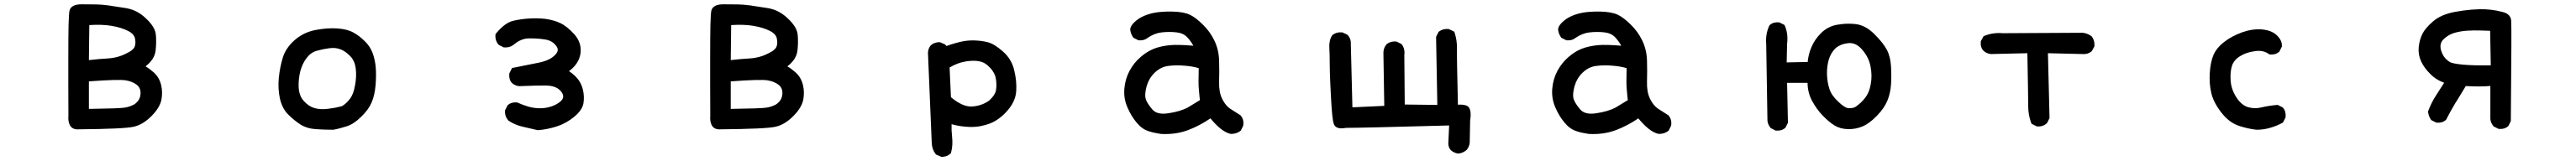

<svg xmlns="http://www.w3.org/2000/svg" viewBox="-20 -592 12040 754"><path d="M342.8 13.7Q340.3 13.7 337.9 13.7Q315.9 11.7 306.6 -5.9Q297.4 -23.4 299.8 -51.3Q299.3 -134.3 299.3 -195.6Q299.3 -256.8 299.3 -313.2Q299.3 -369.6 299.6 -408Q299.8 -446.3 300.5 -476.3Q301.3 -506.3 302.5 -522.5Q303.7 -538.6 305.2 -543.5Q314 -572.3 362.3 -571.8Q403.3 -571.3 427.7 -571.3Q452.6 -571.3 488.8 -566.4Q500.5 -564.5 513.4 -562.5Q526.4 -560.5 540.8 -558.3Q555.2 -556.2 570.8 -553.7Q578.1 -552.2 585 -550.5Q591.8 -548.8 598.6 -546.4Q605.5 -543.9 612.1 -540.8Q618.7 -537.6 625.2 -533.9Q631.8 -530.3 637.9 -525.9Q644 -521.5 650.1 -516.6Q656.2 -511.7 662.1 -505.9Q703.6 -466.8 708 -433.1Q709 -426.8 709.2 -419.7Q709.5 -412.6 709.7 -405.3Q710 -397.9 709.7 -390.1Q709.5 -382.3 709 -373.8Q708.5 -365.2 707.5 -356.4Q703.1 -314 660.2 -281.2Q670.9 -274.9 680.4 -267.8Q689.9 -260.7 699.2 -252.4Q724.6 -229 732.9 -194.8Q741.2 -161.6 734.4 -124.5Q726.6 -86.9 687.5 -47.9Q668 -28.3 647.5 -15.9Q627 -3.4 605 1.5Q562.5 11.7 342.8 13.7ZM607.4 -103Q621.6 -112.8 628.4 -124.3Q635.3 -135.7 636.7 -150.4Q639.2 -178.2 620.6 -193.8Q600.1 -210.4 567.9 -215.8Q534.7 -221.2 395.5 -210.9V-82Q538.1 -84 562 -87.9Q585.4 -91.3 607.4 -103ZM570.8 -341.8Q601.1 -356 608.4 -371.1Q615.7 -386.2 611.3 -409.7Q610.8 -414.1 609.1 -418.2Q607.4 -422.4 605 -426Q602.5 -429.7 598.9 -433.3Q595.2 -437 590.6 -440.2Q585.9 -443.4 580.6 -446.3Q565.4 -454.1 546.1 -460.4Q526.9 -466.8 502.9 -470.7Q481.4 -474.6 454.6 -475.6Q427.7 -476.6 397.5 -474.6L395.5 -310.5Q441.4 -315.9 484.9 -318.4Q500.5 -319.3 515.1 -322.3Q529.8 -325.2 543.7 -330.1Q557.6 -335 570.8 -341.8Z M1536.1 15.6Q1515.1 15.6 1494.6 14.9Q1474.1 14.2 1454.6 12.7Q1414.1 9.8 1385.3 -8.3Q1358.4 -25.4 1329.1 -53.7Q1298.8 -83 1288.1 -131.3Q1283.2 -154.8 1282 -179Q1280.8 -203.1 1283.2 -227.5Q1288.1 -276.4 1301.3 -320.3Q1314.5 -365.7 1355.7 -402.8Q1397 -439.9 1453.1 -451.2Q1480.5 -456.5 1505.9 -458.5Q1531.2 -460.4 1554.2 -459Q1601.6 -456.1 1630.4 -440.4Q1645 -432.6 1658.4 -422.4Q1671.9 -412.1 1684.6 -399.4Q1693.4 -391.1 1700.4 -381.8Q1707.5 -372.6 1712.9 -362.5Q1718.3 -352.5 1722.2 -342.3Q1727.5 -327.1 1731.2 -310.3Q1734.9 -293.5 1736.3 -275.1Q1737.8 -256.8 1737.5 -236.3Q1737.3 -215.8 1735.4 -192.4Q1731.4 -145 1716.8 -111.8Q1702.6 -78.1 1668 -44.9Q1633.3 -10.7 1600.6 -0.5Q1585.4 4.4 1569.6 8.5Q1553.7 12.7 1538.1 15.6H1537.1ZM1579.1 -95.2Q1599.6 -107.9 1615.7 -129.4Q1624 -140.1 1630.1 -156.2Q1636.2 -172.4 1639.6 -193.4Q1647.5 -235.4 1642.6 -272Q1641.1 -284.2 1637.7 -294.4Q1634.3 -304.7 1629.2 -313.2Q1624 -321.8 1617.2 -329.1Q1609.4 -336.9 1601.8 -343Q1594.2 -349.1 1586.9 -353.5Q1579.6 -357.9 1571.8 -360.8Q1548.8 -370.1 1519.5 -366.2Q1489.3 -362.3 1460 -354Q1432.6 -346.2 1413.1 -320.3Q1402.8 -307.1 1395.5 -291.3Q1388.2 -275.4 1383.3 -257.3Q1378.9 -238.8 1377 -220Q1375 -201.2 1376 -181.2Q1376.5 -173.3 1377.7 -166.5Q1378.9 -159.7 1380.9 -153.1Q1382.8 -146.5 1385.5 -140.6Q1388.2 -134.8 1391.8 -129.4Q1395.5 -124 1399.9 -119.1Q1422.4 -94.2 1448.2 -86.4Q1474.6 -78.1 1508.8 -82Q1513.7 -82.5 1518.8 -83.3Q1523.9 -84 1528.8 -84.7Q1533.7 -85.4 1538.8 -86.2Q1543.9 -86.9 1549.1 -88.1Q1554.2 -89.4 1559.1 -90.3Q1564 -91.3 1569.1 -92.5Q1574.2 -93.8 1579.1 -95.2Z M2493.2 17.6Q2458 9.8 2423.8 1.5Q2387.7 -6.3 2356.9 -26.9L2355.5 -27.8L2355 -28.8Q2338.4 -48.8 2340.8 -74.2V-76.2L2341.8 -77.6L2351.6 -97.2L2352.5 -99.1L2354 -100.1Q2370.6 -114.7 2396.5 -112.3H2397.9L2399.4 -111.3Q2424.3 -100.1 2450.7 -92.3Q2477.1 -85 2504.9 -85Q2532.7 -85 2559.1 -94.2Q2585.4 -103.5 2601.6 -118.7Q2615.2 -131.3 2611.8 -146Q2607.4 -163.1 2588.4 -176.8Q2567.9 -190.4 2535.6 -191.4Q2500.5 -192.4 2407.7 -188.5H2406.7H2406.2Q2397 -189.5 2388.7 -193.1Q2380.4 -196.8 2373.5 -202.6L2373 -203.1L2372.6 -203.6Q2357.9 -220.2 2360.4 -246.1V-248L2361.3 -249.5L2371.1 -269L2373 -273.4L2377.9 -274.4L2495.1 -297.9Q2550.8 -308.6 2574.7 -335Q2580.6 -340.8 2583.5 -346.2Q2586.4 -351.6 2586.9 -356.9Q2587.4 -362.3 2585.4 -367.2Q2583.5 -372.1 2579.1 -377.9Q2569.8 -390.1 2556.9 -397.5Q2543.9 -404.8 2526.9 -407.2Q2490.7 -413.1 2451.2 -412.1Q2442.4 -412.1 2433.3 -410.2Q2424.3 -408.2 2415.5 -404.5Q2406.7 -400.9 2397.9 -395.3Q2389.2 -389.6 2380.4 -382.3L2379.9 -381.8Q2361.3 -367.7 2335.9 -370.1H2334L2332.5 -371.1L2313 -380.9L2311.5 -381.8L2310.1 -383.3Q2293.5 -401.9 2295.9 -429.7L2296.4 -432.6L2298.3 -435.1Q2319.3 -460.4 2339.4 -475.3Q2359.4 -490.2 2378.9 -494.6Q2413.6 -502.9 2454.1 -505.4Q2494.6 -507.8 2530.3 -503.4Q2547.9 -501 2564.9 -496.3Q2582 -491.7 2597.7 -484.4Q2629.9 -469.7 2664.6 -431.2Q2700.7 -390.6 2692.9 -338.9Q2689 -315.9 2675.5 -295.7Q2662.1 -275.4 2639.6 -258.8Q2647.9 -253.4 2654.8 -247.8Q2661.6 -242.2 2667.5 -236.6Q2673.3 -231 2678.2 -225.1Q2688 -213.9 2694.6 -200.2Q2701.2 -186.5 2705.1 -169.9Q2711.9 -138.2 2707 -107.9Q2701.2 -75.7 2663.6 -44.9Q2627 -14.6 2584 -0.5Q2563 6.3 2541 11Q2519 15.6 2496.1 17.6H2494.6Z M3342.8 13.7Q3340.3 13.7 3337.9 13.7Q3315.9 11.7 3306.6 -5.9Q3297.4 -23.4 3299.8 -51.3Q3299.3 -134.3 3299.3 -195.6Q3299.3 -256.8 3299.3 -313.2Q3299.3 -369.6 3299.6 -408Q3299.8 -446.3 3300.5 -476.3Q3301.3 -506.3 3302.5 -522.5Q3303.7 -538.6 3305.2 -543.5Q3314 -572.3 3362.3 -571.8Q3403.3 -571.3 3427.7 -571.3Q3452.6 -571.3 3488.8 -566.4Q3500.5 -564.5 3513.4 -562.5Q3526.4 -560.5 3540.8 -558.3Q3555.2 -556.2 3570.8 -553.7Q3578.1 -552.2 3585 -550.5Q3591.8 -548.8 3598.6 -546.4Q3605.5 -543.9 3612.1 -540.8Q3618.7 -537.6 3625.2 -533.9Q3631.8 -530.3 3637.9 -525.9Q3644 -521.5 3650.1 -516.6Q3656.2 -511.7 3662.1 -505.9Q3703.6 -466.8 3708 -433.1Q3709 -426.8 3709.2 -419.7Q3709.5 -412.6 3709.7 -405.3Q3710 -397.9 3709.7 -390.1Q3709.5 -382.3 3709 -373.8Q3708.5 -365.2 3707.5 -356.4Q3703.1 -314 3660.2 -281.2Q3670.9 -274.9 3680.4 -267.8Q3689.9 -260.7 3699.2 -252.4Q3724.6 -229 3732.9 -194.8Q3741.2 -161.6 3734.4 -124.5Q3726.6 -86.9 3687.5 -47.9Q3668 -28.3 3647.5 -15.9Q3627 -3.4 3605 1.5Q3562.5 11.7 3342.8 13.7ZM3607.4 -103Q3621.6 -112.8 3628.4 -124.3Q3635.3 -135.7 3636.7 -150.4Q3639.2 -178.2 3620.6 -193.8Q3600.1 -210.4 3567.9 -215.8Q3534.7 -221.2 3395.5 -210.9V-82Q3538.1 -84 3562 -87.9Q3585.4 -91.3 3607.4 -103ZM3570.8 -341.8Q3601.1 -356 3608.4 -371.1Q3615.7 -386.2 3611.3 -409.7Q3610.8 -414.1 3609.1 -418.2Q3607.4 -422.4 3605 -426Q3602.5 -429.7 3598.9 -433.3Q3595.2 -437 3590.6 -440.2Q3585.9 -443.4 3580.6 -446.3Q3565.4 -454.1 3546.1 -460.4Q3526.9 -466.8 3502.9 -470.7Q3481.4 -474.6 3454.6 -475.6Q3427.7 -476.6 3397.5 -474.6L3395.5 -310.5Q3441.4 -315.9 3484.9 -318.4Q3500.5 -319.3 3515.1 -322.3Q3529.8 -325.2 3543.7 -330.1Q3557.6 -335 3570.8 -341.8Z M4377.9 141.6 4357.4 132.8 4355 131.8 4353.5 129.9Q4335.9 106.9 4335 76.7Q4334 49.3 4317.4 -344.2V-344.7V-345.2Q4317.9 -354.5 4320.8 -362.8Q4323.7 -371.1 4329.1 -377.9L4329.6 -378.4L4330.1 -378.9Q4337.9 -386.7 4348.4 -390.6Q4358.9 -394.5 4371.1 -394.5H4373L4375 -393.6L4395.5 -384.8L4397.5 -383.8L4398.9 -382.3L4403.8 -376.5Q4414.6 -380.4 4425 -383.8Q4435.5 -387.2 4445.6 -389.9Q4455.6 -392.6 4464.8 -395Q4497.1 -403.3 4531.2 -402.8Q4548.3 -402.3 4564.5 -400.4Q4580.6 -398.4 4595.7 -394.5Q4611.8 -390.6 4629.4 -379.9Q4647 -369.1 4667 -351.6Q4708 -315.9 4720.2 -264.2Q4726.6 -238.8 4729 -214.6Q4731.4 -190.4 4730 -167Q4727.5 -118.2 4689 -74.2Q4651.4 -30.8 4606 -13.2Q4583.5 -4.9 4559.8 -0.7Q4536.1 3.4 4510.7 2.4Q4467.8 1 4427.7 -10.3Q4426.8 19 4430.2 49.3Q4434.6 88.9 4425.3 122.6L4424.8 125L4422.9 127Q4407.2 142.6 4381.8 142.6H4379.9ZM4604 -121.6Q4618.7 -135.3 4626.5 -147.9Q4634.3 -160.6 4635.7 -172.4Q4639.6 -198.2 4634.3 -225.1Q4633.3 -231.9 4631.1 -238Q4628.9 -244.1 4625.5 -250.5Q4622.1 -256.8 4617.4 -263.2Q4612.8 -269.5 4606.9 -275.4Q4585 -299.8 4558.1 -304.7Q4551.3 -306.2 4543.7 -306.9Q4536.1 -307.6 4527.8 -307.4Q4519.5 -307.1 4510.3 -306.4Q4501 -305.7 4491.2 -303.7Q4473.1 -300.8 4454.8 -293.7Q4436.5 -286.6 4418.5 -275.9L4424.8 -136.7Q4480.5 -90.3 4523.9 -93.3Q4569.3 -96.2 4604 -121.6Z M5405.8 35.2Q5400.9 34.2 5396 33.4Q5391.1 32.7 5386.2 31.7Q5381.3 30.8 5376.5 29.8Q5371.6 28.8 5366.7 27.6Q5361.8 26.4 5357.2 24.9Q5352.5 23.4 5347.7 22Q5317.4 12.2 5292.5 -18.1Q5280.3 -32.7 5269.5 -50.3Q5258.8 -67.9 5250 -88.4Q5231.4 -130.4 5235.4 -176.8Q5239.3 -222.7 5259.8 -260.7Q5280.3 -298.3 5311 -324.7Q5326.2 -337.9 5341.8 -347.7Q5357.4 -357.4 5373.5 -363.8Q5404.8 -376 5447.8 -380.4Q5467.3 -382.3 5494.6 -381.6Q5522 -380.9 5558.1 -377.9Q5543.9 -402.3 5528.8 -418Q5510.3 -437 5479.5 -440.4Q5446.3 -444.3 5410.2 -440.4Q5393.1 -438.5 5376.7 -432.1Q5360.4 -425.8 5344.7 -415Q5328.1 -400.9 5302.7 -403.3H5300.8L5299.3 -404.3L5279.8 -414.1L5277.8 -415L5276.4 -417Q5265.1 -433.1 5262.7 -453.1V-454.1V-455.1Q5265.1 -474.6 5289.6 -494.6Q5301.3 -504.4 5314.7 -511.5Q5328.1 -518.6 5343.8 -523.9Q5374 -534.2 5411.6 -536.6Q5423.8 -537.6 5435.8 -537.8Q5447.8 -538.1 5459.7 -537.8Q5471.7 -537.6 5482.9 -536.6Q5495.1 -535.6 5505.9 -533.7Q5516.6 -531.7 5526.4 -528.8Q5536.1 -525.9 5544.4 -521.5Q5569.3 -509.3 5602.5 -476.6Q5619.1 -460.4 5632.6 -441.7Q5646 -422.9 5656.2 -401.9Q5676.8 -358.9 5678.2 -308.6Q5679.7 -259.8 5678.2 -209Q5676.8 -161.1 5692.4 -129.4Q5697.8 -118.7 5703.9 -109.6Q5710 -100.6 5716.8 -93.8Q5723.6 -86.9 5731.4 -82Q5757.3 -64.9 5776.4 -53.2L5777.8 -52.7L5778.8 -51.3Q5795.4 -32.2 5791 -4.4L5790.5 -2.9L5790 -1.5L5780.3 18.1L5779.3 20L5777.3 21.5Q5759.3 35.2 5733.4 35.2H5732.4L5731 34.7Q5709.5 29.8 5686.3 11.5Q5663.1 -6.8 5637.7 -37.6Q5587.4 -3.4 5533.7 17.1Q5475.1 39.1 5406.7 35.2H5406.2ZM5533.2 -89.4 5588.4 -123Q5587.9 -127.9 5587.4 -132.6Q5586.9 -137.2 5586.4 -141.6Q5585.9 -146 5585.7 -150.1Q5585.4 -154.3 5585 -158.2Q5584.5 -162.1 5584.2 -165.8Q5584 -169.4 5583.7 -173.1Q5583.5 -176.8 5583 -179.7Q5581.1 -204.6 5583 -272.9Q5569.3 -276.9 5553.7 -279.8Q5538.1 -282.7 5519 -284.2Q5498 -286.1 5478.3 -285.9Q5458.5 -285.6 5440.4 -283.2Q5405.8 -278.8 5377.9 -252.4Q5363.8 -238.8 5354.2 -222.7Q5344.7 -206.5 5339.4 -188Q5329.6 -150.4 5334.5 -130.9Q5339.8 -110.8 5364.7 -81.1Q5386.7 -53.2 5440.4 -61.5Q5497.6 -69.8 5533.2 -89.4Z M6795.9 127Q6786.6 126 6778.3 122.3Q6770 118.7 6763.2 112.8H6762.7L6762.2 112.3Q6746.6 95.2 6750 69.3L6753.4 -4.4Q6340.8 6.8 6271.5 6.8Q6225.1 15.6 6214.8 -10.3Q6210.4 -21.5 6207.3 -51Q6204.1 -80.6 6201.2 -135.3Q6199.2 -169.9 6198 -198.5Q6196.8 -227.1 6196 -250Q6195.3 -272.9 6195.3 -290Q6195.3 -340.3 6193.4 -369.6Q6192.4 -385.3 6195.6 -399.7Q6198.7 -414.1 6206.5 -426.3L6207.5 -427.7L6209 -428.7Q6227.5 -442.9 6252.9 -440.4H6254.4L6256.3 -439.5L6276.9 -429.7L6278.3 -428.7L6279.8 -427.2Q6295.9 -409.2 6293.9 -383.3L6301.3 -89.4L6450.2 -96.2L6446.3 -336.4Q6444.3 -363.8 6460 -383.8L6460.9 -384.8L6461.9 -385.7Q6480.5 -399.9 6505.9 -397.5H6507.8L6509.3 -396.5L6528.8 -386.7L6530.8 -385.7L6532.2 -383.8Q6540 -373.5 6543 -360.8Q6545.9 -348.1 6543.9 -334.5L6545.9 -102.5L6698.2 -100.6L6692.4 -417V-419.4L6693.4 -421.4L6703.1 -440.9L6704.1 -442.9L6706.1 -444.3Q6724.6 -458.5 6750 -456.1H6751.5L6753.4 -455.1L6773.9 -445.3L6777.3 -443.4L6778.8 -439.5Q6791 -402.8 6790 -362.3Q6789.1 -324.2 6794.4 -101.6Q6817.4 -103.5 6834 -97.7Q6848.6 -92.3 6852.3 -72.8Q6856 -53.2 6851.6 -29.8L6849.6 76.2V76.7V77.1Q6847.2 95.7 6835.4 109.9L6835 110.4L6834.5 110.8Q6818.4 124.5 6797.9 127H6796.9Z M7405.8 35.2Q7400.9 34.2 7396 33.4Q7391.1 32.7 7386.2 31.7Q7381.3 30.8 7376.5 29.8Q7371.6 28.8 7366.7 27.6Q7361.8 26.4 7357.2 24.9Q7352.5 23.4 7347.7 22Q7317.4 12.2 7292.5 -18.1Q7280.3 -32.7 7269.5 -50.3Q7258.8 -67.9 7250 -88.4Q7231.4 -130.4 7235.4 -176.8Q7239.3 -222.7 7259.8 -260.7Q7280.3 -298.3 7311 -324.7Q7326.2 -337.9 7341.8 -347.7Q7357.4 -357.4 7373.5 -363.8Q7404.8 -376 7447.8 -380.4Q7467.3 -382.3 7494.6 -381.6Q7522 -380.9 7558.1 -377.9Q7543.9 -402.3 7528.8 -418Q7510.3 -437 7479.5 -440.4Q7446.3 -444.3 7410.2 -440.4Q7393.1 -438.5 7376.7 -432.1Q7360.4 -425.8 7344.7 -415Q7328.1 -400.9 7302.7 -403.3H7300.8L7299.3 -404.3L7279.8 -414.1L7277.8 -415L7276.4 -417Q7265.1 -433.1 7262.7 -453.1V-454.1V-455.1Q7265.1 -474.6 7289.6 -494.6Q7301.3 -504.4 7314.7 -511.5Q7328.1 -518.6 7343.8 -523.9Q7374 -534.2 7411.6 -536.6Q7423.8 -537.6 7435.8 -537.8Q7447.8 -538.1 7459.7 -537.8Q7471.7 -537.6 7482.9 -536.6Q7495.1 -535.6 7505.9 -533.7Q7516.6 -531.7 7526.4 -528.8Q7536.1 -525.9 7544.4 -521.5Q7569.3 -509.3 7602.5 -476.6Q7619.1 -460.4 7632.6 -441.7Q7646 -422.9 7656.2 -401.9Q7676.8 -358.9 7678.2 -308.6Q7679.7 -259.8 7678.2 -209Q7676.8 -161.1 7692.4 -129.4Q7697.8 -118.7 7703.9 -109.6Q7710 -100.6 7716.8 -93.8Q7723.6 -86.9 7731.4 -82Q7757.3 -64.9 7776.4 -53.2L7777.8 -52.7L7778.8 -51.3Q7795.4 -32.2 7791 -4.4L7790.5 -2.9L7790 -1.5L7780.3 18.1L7779.3 20L7777.3 21.5Q7759.3 35.2 7733.4 35.2H7732.4L7731 34.7Q7709.5 29.8 7686.3 11.5Q7663.1 -6.8 7637.7 -37.6Q7587.4 -3.4 7533.7 17.1Q7475.1 39.1 7406.7 35.2H7406.2ZM7533.2 -89.4 7588.4 -123Q7587.9 -127.9 7587.4 -132.6Q7586.9 -137.2 7586.4 -141.6Q7585.9 -146 7585.7 -150.1Q7585.4 -154.3 7585 -158.2Q7584.5 -162.1 7584.2 -165.8Q7584 -169.4 7583.7 -173.1Q7583.5 -176.8 7583 -179.7Q7581.1 -204.6 7583 -272.9Q7569.3 -276.9 7553.7 -279.8Q7538.1 -282.7 7519 -284.2Q7498 -286.1 7478.3 -285.9Q7458.5 -285.6 7440.4 -283.2Q7405.8 -278.8 7377.9 -252.4Q7363.8 -238.8 7354.2 -222.7Q7344.7 -206.5 7339.4 -188Q7329.6 -150.4 7334.5 -130.9Q7339.8 -110.8 7364.7 -81.1Q7386.7 -53.2 7440.4 -61.5Q7497.6 -69.8 7533.2 -89.4Z M8277.8 18.6 8258.3 8.8 8256.3 7.8 8255.4 6.3Q8243.7 -7.8 8241.2 -26.4V-26.9V-27.3L8235.4 -385.3Q8231.4 -432.6 8250 -472.2L8251 -473.6L8252.4 -475.1Q8269 -489.7 8294.9 -487.3H8296.9L8298.3 -486.3L8317.9 -476.6L8320.8 -475.1L8322.3 -471.7Q8330.6 -453.1 8333.3 -431.4Q8335.9 -409.7 8333 -387.2L8331.1 -299.8L8429.2 -301.8Q8432.6 -337.4 8446.3 -370.1Q8461.4 -406.7 8491.2 -436.5Q8521.5 -466.8 8563.5 -475.6Q8577.1 -478 8591.3 -479.5Q8605.5 -481 8620.1 -481Q8634.8 -481 8650.4 -479.5Q8698.7 -475.1 8741.7 -431.6Q8762.7 -410.6 8777.1 -392.3Q8791.5 -374 8799.8 -357.9Q8816.4 -325.7 8818.8 -279.8Q8821.3 -235.4 8818.8 -196.8Q8816.4 -157.2 8802.2 -121.6Q8787.6 -85.4 8752.4 -49.3Q8717.3 -13.2 8685.5 0Q8653.3 13.7 8616.7 12.7Q8580.1 11.7 8553.2 -5.4Q8527.8 -21.5 8500 -50.3Q8471.7 -79.1 8449.2 -120.6Q8429.2 -158.2 8428.7 -204.1H8333L8336.9 -19.5V-17.1L8335.9 -15.1L8326.2 4.4L8325.2 6.3L8323.7 7.3Q8307.1 22 8281.2 19.5H8279.3ZM8652.3 -91.3Q8678.7 -108.9 8698.2 -134.3Q8708 -147 8714.4 -162.8Q8720.7 -178.7 8724.1 -198.2Q8731.4 -237.3 8723.1 -280.3Q8719.2 -301.8 8709.5 -321.5Q8699.7 -341.3 8683.6 -359.9Q8653.3 -395 8616.7 -389.6Q8596.7 -387.2 8582.3 -380.6Q8567.9 -374 8557.6 -364.3Q8537.1 -343.3 8527.8 -312.5Q8523.4 -296.9 8521.2 -279.8Q8519 -262.7 8519.5 -244.6Q8520.5 -207.5 8530.8 -175.8Q8540.5 -145 8572.3 -115.7Q8602.5 -86.4 8620.6 -85.4Q8630.4 -85 8638.2 -86.4Q8646 -87.9 8652.3 -91.3Z M9498.5 -1 9479 -10.7 9475.6 -12.7 9474.1 -16.1Q9460 -52.7 9460 -96.2Q9460 -136.7 9456.1 -342.8L9286.1 -338.9H9285.6H9285.2Q9275.9 -339.8 9267.6 -343.5Q9259.3 -347.2 9252.4 -353H9252L9251.5 -353.5Q9235.8 -370.6 9238.3 -396.5V-398.4L9239.3 -400.4L9250 -419.9L9252 -422.9L9254.9 -423.8Q9293.9 -440.4 9341.3 -436.5L9713.9 -438.5H9714.4H9714.8Q9737.3 -436 9754.9 -422.9L9755.9 -422.4L9756.8 -421.4Q9764.2 -412.1 9767.3 -400.9Q9770.5 -389.6 9769.5 -377V-375L9768.6 -373L9757.8 -353.5L9756.8 -352.1L9755.4 -351.1Q9738.8 -336.9 9713.4 -338.9L9552.2 -342.8L9559.6 -41.5V-39.1L9558.6 -36.6L9548.8 -17.1L9547.9 -15.6L9546.4 -14.2Q9527.8 2.4 9502 0H9500Z M10527.3 15.6Q10489.3 11.7 10445.8 -2.4Q10422.9 -9.8 10402.1 -25.4Q10381.3 -41 10362.8 -64.9Q10326.2 -111.8 10315.9 -155.8Q10305.7 -199.2 10308.6 -248.5Q10311.5 -297.9 10324.7 -331.5Q10338.4 -366.2 10376 -395.5Q10394 -409.7 10415.3 -420.9Q10436.5 -432.1 10460.4 -440.9Q10509.3 -458 10553.7 -454.1Q10599.1 -449.7 10623 -425.8Q10647.9 -401.4 10645.5 -375V-373L10644.5 -371.6L10634.8 -352.1L10633.8 -350.1L10632.3 -349.1Q10615.7 -334.5 10589.8 -336.9L10586.9 -337.4L10585 -338.9Q10572.3 -348.1 10556.4 -351.8Q10540.5 -355.5 10520.5 -352.5Q10479 -347.2 10449.7 -328.6Q10421.4 -311 10412.6 -284.2Q10403.3 -255.9 10406.2 -213.4Q10407.7 -192.9 10414.6 -173.3Q10421.4 -153.8 10433.6 -135.3Q10441.4 -123 10450.2 -114Q10459 -105 10468 -99.1Q10477.1 -93.3 10486.8 -90.3Q10517.1 -81.5 10547.4 -88.4Q10581.5 -96.7 10623 -100.6H10626L10628.4 -99.6L10647.9 -89.8L10649.9 -88.9L10650.9 -87.4Q10665.5 -70.8 10663.1 -43.9V-42L10662.1 -40.5L10652.3 -21L10650.9 -18.1L10647.9 -16.6Q10622.1 -2.4 10591.8 6.3Q10561 15.6 10528.3 15.6H10527.8Z M11656.7 10.7 11637.2 1 11635.3 0 11634.3 -1.5Q11628.4 -8.3 11624.8 -16.6Q11621.1 -24.9 11620.1 -34.2V-34.7V-35.2V-189.5Q11574.2 -185.1 11505.4 -189Q11498 -177.2 11491.5 -166.3Q11484.9 -155.3 11478.8 -145.3Q11472.7 -135.3 11466.8 -125.7Q11460.9 -116.2 11455.6 -107.9Q11433.6 -71.3 11414.1 -32.7L11413.1 -30.8L11411.6 -29.8Q11395 -15.1 11369.1 -17.6H11367.2L11365.7 -18.6L11346.2 -28.3L11344.2 -29.3L11342.8 -31.2Q11331.5 -47.4 11329.1 -67.4V-69.3L11329.6 -71.8Q11343.8 -110.8 11366.7 -146Q11385.7 -174.8 11404.3 -204.6Q11397 -207 11390.1 -210.2Q11383.3 -213.4 11377 -216.8Q11370.6 -220.2 11364.5 -224.4Q11358.4 -228.5 11352.8 -233.2Q11347.2 -237.8 11341.8 -243.2Q11326.7 -257.8 11315.4 -272.9Q11304.2 -288.1 11296.9 -303.7Q11282.2 -335 11285.2 -370.1Q11286.1 -378.4 11287.4 -386.5Q11288.6 -394.5 11290.8 -402.3Q11293 -410.2 11295.7 -417.5Q11298.3 -424.8 11301.8 -432.1Q11315.4 -460 11352.1 -491.7Q11389.2 -523.9 11453.1 -536.1Q11474.1 -540 11493.9 -542.7Q11513.7 -545.4 11532.7 -546.9Q11551.8 -548.3 11570.3 -548.8Q11625 -549.8 11674.3 -536.6Q11713.9 -528.3 11717.3 -497.1Q11718.8 -478 11718.3 -366.5Q11717.8 -254.9 11715.8 -27.3V-24.9L11714.8 -22.9L11705.1 -3.4L11704.1 -1.5L11702.6 -0.5Q11686 14.2 11660.2 11.7H11658.2ZM11622.1 -286.1 11619.1 -447.8Q11599.6 -448.2 11573.7 -449.2Q11558.1 -449.7 11542.5 -449.5Q11526.9 -449.2 11511.2 -448.2Q11481 -446.3 11452.1 -438Q11423.8 -429.7 11401.4 -408.2Q11380.9 -388.7 11389.6 -356.4Q11393.1 -345.2 11398.2 -335.4Q11403.3 -325.7 11411.1 -317.4Q11418.9 -309.1 11428.7 -302.7Q11441.9 -293.9 11491.9 -289.3Q11542 -284.7 11622.1 -286.1Z"/></svg>

Font: NaikaiFont
Style: Bold
Weight: 700
Version: Version 1.89